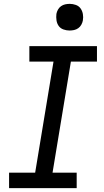

<svg xmlns="http://www.w3.org/2000/svg" viewBox="-20 -974 540 994"><path d="M377 0H27V-80H162L257 -655H132V-735H482V-655H347L252 -80H377ZM340 -816Q324 -816 308.5 -821.5Q293 -827 284 -839.5Q275 -852 272.5 -868.5Q270 -885 272 -902Q274 -913 280 -924Q286 -935 296 -942Q306 -949 317.5 -951.5Q329 -954 341 -954Q357 -954 372.5 -948.5Q388 -943 397 -930.5Q406 -918 409 -901.5Q412 -885 409 -868Q407 -857 401 -846Q395 -835 385 -828Q375 -821 363.5 -818.5Q352 -816 340 -816Z"/></svg>

Font: Iosevka Term Curly Md Obl
Style: Regular
Weight: 500
Italic angle: -9°
Designer: Belleve Invis
Foundry: Belleve Invis
Version: Version 32.3.0